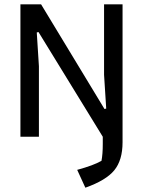

<svg xmlns="http://www.w3.org/2000/svg" viewBox="-20 -636 665 893"><path d="M339 154Q416 133 452 112Q458 81 458 34V0L159 -487L151 -485L161 -328V0H75V-616H171L466 -129L474 -131L464 -288V-616H550V26Q550 109 511.5 156Q473 203 377 237Z"/></svg>

Font: Athiti Medium
Style: Regular
Weight: 500
Designer: CadsonDemak Team
Foundry: CadsonDemak
Version: Version 1.032